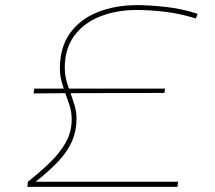

<svg xmlns="http://www.w3.org/2000/svg" viewBox="-20 -730 839 750"><path d="M87 0 89 -20Q139 -60 177 -97Q215 -134 237.5 -174.5Q260 -215 260 -264Q260 -293 252 -317.5Q244 -342 235 -366L111 -365L114 -384H229Q223 -402 218.5 -421Q214 -440 214 -463Q214 -546 254 -601Q294 -656 362.5 -683Q431 -710 516 -710Q563 -710 627 -703Q691 -696 752 -676L745 -658Q683 -677 624.5 -684Q566 -691 512 -691Q437 -691 373 -666.5Q309 -642 271 -591.5Q233 -541 233 -464Q233 -443 237.5 -423.5Q242 -404 249 -384H625L622 -367L256 -366Q264 -342 271.5 -317.5Q279 -293 279 -267Q279 -220 262 -180Q245 -140 210 -102Q175 -64 119 -20H676L673 0Z"/></svg>

Font: Georama Extended Thin
Style: Italic
Weight: 100
Width: 7
Italic angle: -9°
Designer: Jean-Baptiste Levee
Foundry: Production Type
Version: Version 1.000